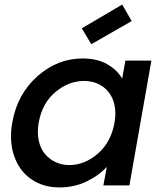

<svg xmlns="http://www.w3.org/2000/svg" viewBox="-20 -818 718 847"><path d="M34.2 -277.8Q56.2 -402.8 144.8 -481.4Q233.4 -560.1 344.2 -560.1Q408.7 -560.1 452.9 -534.7Q497.1 -509.3 519 -471.2L533.2 -550.8H647.9L550.8 0H436L451.2 -82Q415.5 -43 361.1 -17.1Q306.6 8.8 242.2 8.8Q170.9 8.8 118.4 -27.1Q65.9 -63 42.7 -128.9Q19.5 -194.8 34.2 -277.8ZM484.9 -275.9Q492.7 -320.3 485.1 -354.7Q477.5 -389.2 458.3 -412.8Q439 -436.5 411.4 -448.7Q383.8 -460.9 351.1 -460.9Q282.7 -460.9 224.4 -411.9Q166 -362.8 150.9 -277.8Q143.1 -234.4 150.9 -198.2Q158.7 -162.1 178.2 -138.9Q197.8 -115.7 225.3 -102.8Q252.9 -89.8 285.2 -89.8Q353.5 -89.8 411.6 -140.1Q469.7 -190.4 484.9 -275.9ZM519 -797.9 561 -725.1 382.8 -623 340.8 -692.9Z"/></svg>

Font: SVN-Poppins Medium
Style: Italic
Weight: 500
Italic angle: -10°
Designer: Ninad Kale (Devanagari), Jonny Pinhorn (Latin)
Foundry: Indian Type Foundry
Version: Version 3.002 2017